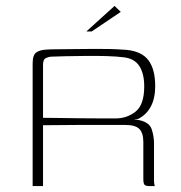

<svg xmlns="http://www.w3.org/2000/svg" viewBox="-20 -627 610 647"><path d="M369 -206Q369 -206 336.5 -206Q304 -206 249.5 -206Q195 -206 125 -205V0H90V-413Q90 -442 102.5 -450.5Q115 -459 138 -460Q153 -461 175 -461Q197 -461 223 -461.5Q249 -462 275.5 -462Q302 -462 327.5 -462Q353 -462 373 -461Q393 -460 406 -459Q458 -454 480.5 -423.5Q503 -393 503 -337Q503 -296 488.5 -268.5Q474 -241 447 -227Q445 -226 441 -225Q437 -224 434 -224V-223Q436 -223 439.5 -223Q443 -223 445 -223Q483 -216 491 -192Q499 -168 499 -144V-18Q499 -12 500 -6.5Q501 -1 502 0H481Q473 0 468 -3.5Q463 -7 463 -24V-148Q463 -179 449.5 -192.5Q436 -206 402 -206ZM125 -230Q141 -230 174.5 -229.5Q208 -229 247.5 -228.5Q287 -228 321 -228Q355 -228 370 -228Q408 -228 437 -251Q466 -274 466 -336Q466 -379 449.5 -404.5Q433 -430 396 -434Q373 -437 338.5 -438Q304 -439 267 -438.5Q230 -438 199 -437.5Q168 -437 151 -436Q147 -436 136 -432Q125 -428 125 -409ZM271 -521 366 -607 387 -587 289 -521Z"/></svg>

Font: Genos Thin ExtraLight
Style: Regular
Weight: 250
Version: Version 1.010